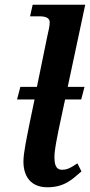

<svg xmlns="http://www.w3.org/2000/svg" viewBox="-20 -780 381 811"><path d="M324 -56 307 -90C273 -67 260 -63 242 -63C213 -63 210 -91 210 -119C210 -146 221 -199 227 -229L255 -360H323L337 -413H266L340 -760H118L107 -711H148C173 -711 190 -704 190 -686C190 -669 185 -651 180 -628L136 -413H66L52 -360H126L107 -269C93 -198 79 -136 79 -97C79 -39 107 11 180 11C256 11 288 -26 324 -56Z"/></svg>

Font: Noto Serif Semi
Style: Italic
Weight: 600
Italic angle: -12°
Designer: Monotype Design Team
Foundry: Monotype Imaging Inc.
Version: Version 1.901